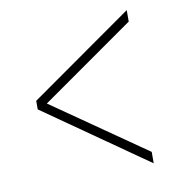

<svg xmlns="http://www.w3.org/2000/svg" viewBox="-62 -655 549 595"><g transform="rotate(-10 212.5 -358.0)"><path d="M375 -117V-153L81 -357L375 -563V-599L50 -371V-344Z"/></g></svg>

Font: Noto Serif Bengali ExtraCondensed Thin
Style: Regular
Weight: 100
Width: 2
Designer: Juan Bruce, Universal Thirst, Indian Type Foundry and the Monotype Design Team.
Foundry: Monotype Imaging Inc.
Version: Version 2.003